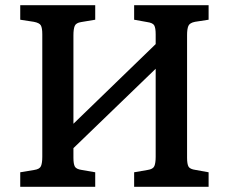

<svg xmlns="http://www.w3.org/2000/svg" viewBox="-20 -720 883 740"><path d="M58 0V-56L112 -65Q133 -68 138 -80Q143 -92 143 -116V-588Q143 -612 137.5 -622Q132 -632 110 -636L58 -644V-700H347V-644L293 -635Q273 -632 268 -620Q263 -608 263 -584V-243L580 -550V-588Q580 -612 574.5 -622Q569 -632 547 -635L497 -644V-700H784V-644L732 -636Q711 -632 706 -620Q701 -608 701 -585V-112Q701 -88 706.5 -78Q712 -68 734 -65L784 -56V0H497V-56L549 -65Q570 -68 575 -80Q580 -92 580 -116V-455L263 -149V-112Q263 -88 268.5 -78Q274 -68 295 -65L347 -56V0Z"/></svg>

Font: Literata 12pt Medium
Style: Regular
Weight: 500
Designer: Latin by Veronika Burian and Jose Scaglione. Greek by Irene Vlachou. Cyrillic by Vera Evstafieva.
Foundry: TypeTogether
Version: Version 3.002